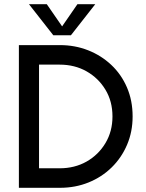

<svg xmlns="http://www.w3.org/2000/svg" viewBox="-20 -895 694 915"><path d="M70 0V-680H266Q337 -680 399.5 -655.5Q462 -631 510 -586Q558 -541 585 -478.5Q612 -416 612 -340Q612 -267 585.5 -205Q559 -143 512 -97Q465 -51 402 -25.5Q339 0 266 0ZM166 -93H264Q336 -93 392.5 -125Q449 -157 482.5 -213Q516 -269 516 -340Q516 -412 482.5 -467.5Q449 -523 392.5 -555Q336 -587 264 -587H166ZM234 -727 118 -875H203L290 -749H262L349 -875H434L318 -727Z"/></svg>

Font: Teachers Medium
Style: Regular
Weight: 500
Designer: Alfredo Marco Pradil, Chank Diesel
Version: Version 1.001